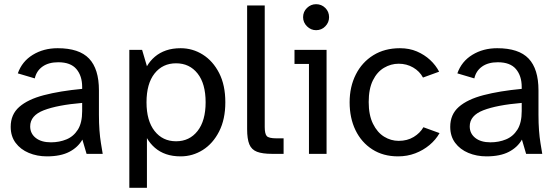

<svg xmlns="http://www.w3.org/2000/svg" viewBox="-20 -734 2662 916"><path d="M204 12Q157 12 117.5 -4.5Q78 -21 54.5 -52.5Q31 -84 31 -129Q31 -188 72 -224Q113 -260 189.5 -280Q266 -300 372 -310V-319Q372 -372 344.5 -404.5Q317 -437 258 -437Q212 -437 183 -416.5Q154 -396 146 -360L65 -384Q85 -441 136.5 -472.5Q188 -504 255 -504Q358 -504 405 -454.5Q452 -405 452 -303V-187Q452 -146 454.5 -112.5Q457 -79 461.5 -51.5Q466 -24 470 0H393L373 -68Q352 -31 310.5 -9.5Q269 12 204 12ZM223 -55Q263 -55 297 -69Q331 -83 351.5 -115.5Q372 -148 372 -204V-243Q254 -233 189 -208Q124 -183 124 -131Q124 -97 150.5 -76Q177 -55 223 -55Z M597 162V-496H658L681 -418Q696 -444 719 -463.5Q742 -483 772.5 -493.5Q803 -504 842 -504Q899 -504 947.5 -473.5Q996 -443 1025.5 -385.5Q1055 -328 1055 -246Q1055 -165 1025.5 -107Q996 -49 947.5 -18.5Q899 12 842 12Q803 12 772.5 1.5Q742 -9 719 -29Q696 -49 681 -75V162ZM820 -60Q884 -60 922.5 -109Q961 -158 961 -246Q961 -335 922.5 -383.5Q884 -432 820 -432Q756 -432 717.5 -383.5Q679 -335 679 -246Q679 -158 717.5 -109Q756 -60 820 -60Z M1278 0Q1232 0 1206 -10Q1180 -20 1169.5 -45.5Q1159 -71 1159 -118V-708H1243V-128Q1243 -96 1252.5 -85Q1262 -74 1299 -74H1333V0Z M1454 0V-429H1385V-496H1538V0ZM1488 -590Q1463 -590 1444.5 -608.5Q1426 -627 1426 -652Q1426 -678 1444.5 -696Q1463 -714 1488 -714Q1514 -714 1532 -696Q1550 -678 1550 -652Q1550 -627 1532 -608.5Q1514 -590 1488 -590Z M1879 12Q1808 12 1756 -21.5Q1704 -55 1676 -113Q1648 -171 1648 -246Q1648 -320 1677.5 -378.5Q1707 -437 1761 -470.5Q1815 -504 1888 -504Q1933 -504 1969 -488.5Q2005 -473 2032 -448Q2059 -423 2075 -392L1998 -364Q1982 -394 1951 -412Q1920 -430 1882 -430Q1845 -430 1812 -410.5Q1779 -391 1759 -350.5Q1739 -310 1739 -247Q1739 -185 1759.5 -143.5Q1780 -102 1812.5 -82Q1845 -62 1882 -62Q1923 -62 1953.5 -80.5Q1984 -99 2000 -127L2077 -99Q2059 -67 2029 -42Q1999 -17 1961 -2.5Q1923 12 1879 12Z M2301 12Q2254 12 2214.5 -4.5Q2175 -21 2151.5 -52.5Q2128 -84 2128 -129Q2128 -188 2169 -224Q2210 -260 2286.5 -280Q2363 -300 2469 -310V-319Q2469 -372 2441.5 -404.5Q2414 -437 2355 -437Q2309 -437 2280 -416.5Q2251 -396 2243 -360L2162 -384Q2182 -441 2233.5 -472.5Q2285 -504 2352 -504Q2455 -504 2502 -454.5Q2549 -405 2549 -303V-187Q2549 -146 2551.5 -112.5Q2554 -79 2558.5 -51.5Q2563 -24 2567 0H2490L2470 -68Q2449 -31 2407.5 -9.5Q2366 12 2301 12ZM2320 -55Q2360 -55 2394 -69Q2428 -83 2448.5 -115.5Q2469 -148 2469 -204V-243Q2351 -233 2286 -208Q2221 -183 2221 -131Q2221 -97 2247.5 -76Q2274 -55 2320 -55Z"/></svg>

Font: Atkinson Hyperlegible Next
Style: Regular
Weight: 400
Designer: Elliott Scott, Megan Eiswerth, Linus Boman, Theodore Petrosky, Letters from Sweden
Foundry: Applied Design Works, Letters from Sweden
Version: Version 2.001